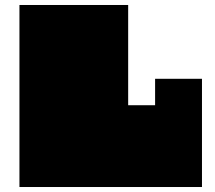

<svg xmlns="http://www.w3.org/2000/svg" viewBox="-20 -750 864 770"><path d="M58 0V-730H494V-328H602V-434H790V0Z"/></svg>

Font: El Pececito
Style: Regular
Weight: 400
Designer: deFharo
Foundry: deFharo
Version: El Pececito Version 1.000